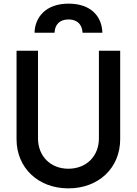

<svg xmlns="http://www.w3.org/2000/svg" viewBox="-20 -1024 752 1056"><path d="M356 12C524 12 641 -102 641 -258V-745H524V-263C524 -165 455 -96 356 -96C258 -96 189 -165 189 -263V-745H71V-258C71 -102 189 12 356 12ZM170 -844H280C282 -890 309 -917 357 -917C404 -917 432 -890 434 -844H543C541 -932 482 -1004 357 -1004C232 -1004 172 -929 170 -844Z"/></svg>

Font: Mluvka SemiBold
Style: Regular
Weight: 600
Designer: Modified by Jiří Krblich, Original typeface by Gumpita Rahayu
Foundry: Gumpita Rahayu & Jiří Krblich
Version: Version 2.000;Glyphs 3.1.1 (3134)